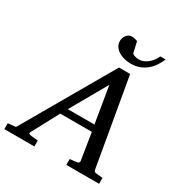

<svg xmlns="http://www.w3.org/2000/svg" viewBox="-255 -1043 1130 1192"><g transform="rotate(30 310.0 -447.0)"><path d="M374 -564 226.1 -304.2H417ZM391.1 0V-42L437 -46.9Q459 -49.8 456.1 -65.9L425.8 -256.8H199.2L97.2 -65.9Q91.8 -56.2 96.9 -52.2Q102.1 -48.3 116.2 -46.9L162.1 -42V0H-53.2V-42L2.9 -47.9L372.1 -687H452.1L560.1 -65.9Q561.5 -56.2 565.4 -52Q569.3 -47.9 580.1 -46.9L626 -42V0ZM598.1 -875Q586.4 -847.2 570.1 -823.2Q553.7 -799.3 532.2 -781.7Q510.7 -764.2 483.6 -754.2Q456.5 -744.1 422.4 -744.1Q399.4 -744.1 376.7 -749.5Q354 -754.9 335.7 -766.1Q317.4 -777.3 305.9 -794.2Q294.4 -811 294.4 -834Q294.4 -844.2 298.1 -855Q301.8 -865.7 308.6 -874.5Q315.4 -883.3 325 -888.7Q334.5 -894 346.2 -894Q349.6 -894 355.5 -893.3Q361.3 -892.6 367.7 -891.1Q374 -889.6 379.4 -887.9Q384.8 -886.2 387.2 -884.8L405.3 -806.2Q413.1 -799.3 425.8 -795.7Q438.5 -792 452.1 -792Q474.1 -792 491.9 -801Q509.8 -810.1 523.4 -822.8Q537.1 -835.4 546.1 -849.9Q555.2 -864.3 560.1 -875Z"/></g></svg>

Font: Charis SIL Cyr
Style: Italic
Weight: 400
Italic angle: -11°
Foundry: SIL International
Version: Version 5.000